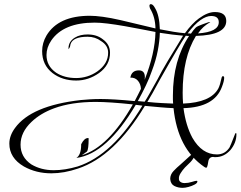

<svg xmlns="http://www.w3.org/2000/svg" viewBox="-20 -748 1159 925"><path d="M227 87Q154 87 95 54Q25 13 25 -56Q25 -94 52 -131Q130 -239 369 -266Q390 -268 414 -269.5Q438 -271 465 -271Q495 -271 536 -268.5Q577 -266 629 -261Q637 -276 644.5 -291Q652 -306 659 -320Q658 -343 644.5 -359Q631 -375 608 -374Q614 -409 649 -409Q683 -409 677 -364Q727 -492 729 -594Q704 -599 667 -606Q630 -613 581 -622Q535 -630 498.5 -634.5Q462 -639 436 -639Q286 -639 227 -553Q204 -519 204 -483Q204 -430 250 -398Q290 -372 347 -372Q374 -372 400 -380Q426 -388 449 -404Q501 -441 501 -494Q501 -529 467 -550Q439 -571 402 -571Q332 -571 320 -536L317 -522Q315 -517 311 -511Q310 -512 310 -515Q310 -548 341 -567Q354 -575 369.5 -578.5Q385 -582 402 -582Q446 -582 475 -559Q510 -534 510 -494Q510 -434 457 -396Q406 -360 347 -360Q280 -360 233 -396Q183 -435 183 -502Q183 -541 204 -577Q261 -672 413 -672Q439 -672 476 -667Q513 -662 561 -651L729 -611Q728 -666 703 -707Q700 -715 700 -720Q700 -728 707 -728Q717 -728 727 -709Q748 -675 750 -607Q785 -600 815.5 -595Q846 -590 871 -588Q905 -635 938 -659Q980 -690 1015 -690Q1070 -690 1070 -647Q1070 -579 924 -575Q860 -471 860 -301Q860 -288 860.5 -275Q861 -262 862 -249Q995 -254 1032 -322Q1036 -330 1040 -343Q1044 -356 1048 -375Q1050 -381 1054 -381Q1060 -381 1060 -373Q1060 -357 1049 -329Q1013 -231 864 -227Q875 -143 907 -84Q953 -4 1025 -4Q1064 -4 1086 -38Q1088 -40 1113 -104Q1115 -107 1117 -107Q1119 -107 1119 -101Q1119 -60 1090 -25Q1059 9 1019 9H1013Q1010 8 1007 8Q986 8 983 33Q979 60 974 60Q969 60 964 56Q836 -32 816 -227Q789 -228 754.5 -231Q720 -234 678 -238Q531 6 356 64Q289 87 227 87ZM900 -586Q912 -604 923 -615Q927 -619 935 -622.5Q943 -626 956 -631Q970 -636 978.5 -639Q987 -642 992 -642Q993 -642 993 -641Q993 -641 992.5 -641Q992 -641 991 -640Q975 -631 960.5 -618Q946 -605 934 -587Q1034 -594 1034 -641Q1034 -671 997 -671Q974 -671 945.5 -651Q917 -631 884 -587Q888 -587 892 -587Q896 -587 900 -586ZM677 -258Q687 -273 702 -300Q717 -327 739 -366Q757 -402 788 -454Q819 -506 862 -576Q837 -578 809.5 -581.5Q782 -585 750 -590Q749 -550 740 -503.5Q731 -457 712 -407Q700 -372 682.5 -335.5Q665 -299 644 -261ZM814 -249Q813 -258 813 -268Q813 -278 813 -288Q813 -458 891 -575Q887 -575 883 -575Q879 -575 875 -576Q860 -554 828.5 -500.5Q797 -447 748 -360Q730 -326 715.5 -300.5Q701 -275 690 -257Q728 -253 759 -251.5Q790 -250 814 -249ZM239 72Q293 72 354 54Q522 0 666 -239L634 -243Q495 -7 348 13Q371 -2 371 -51V-53Q386 -83 404 -83Q407 -83 407 -81Q407 -29 399 -18L374 0Q503 -39 620 -245Q506 -257 441 -257Q324 -257 240 -226Q175 -202 132 -161Q79 -111 79 -51Q79 9 131 44Q178 72 239 72ZM860 157Q838 157 820 148Q802 139 800 114Q800 93 816 76Q832 59 849 45Q875 22 886 11.5Q897 1 901 -2Q905 -5 909 -5Q919 -5 921 -3Q911 19 897.5 33Q884 47 871 59Q859 72 850 86.5Q841 101 842 112Q841 122 849 128Q857 134 869 134Q887 134 904 128.5Q921 123 927 123Q931 123 931 126Q931 134 918 141Q905 148 888.5 152.5Q872 157 860 157Z"/></svg>

Font: Lavishly Yours
Style: Regular
Weight: 400
Designer: Robert E. Leuschke
Foundry: Robert E. Leuschke
Version: Version 1.010; ttfautohint (v1.8.3)